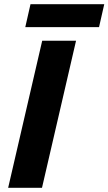

<svg xmlns="http://www.w3.org/2000/svg" viewBox="-20 -899 519 919"><path d="M344 -704 181 0H19L182 -704ZM479 -879 454 -769H101L126 -879Z"/></svg>

Font: Prodigy Sans
Style: Bold Italic
Weight: 700
Italic angle: -13°
Designer: Wei Huang
Foundry: Wei Huang
Version: Version 1.003; ttfautohint (v1.8.3)